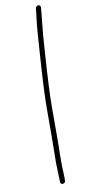

<svg xmlns="http://www.w3.org/2000/svg" viewBox="-140 -726 469 985"><g transform="rotate(-15 94.5 -234.0)"><path d="M186.8 -668 188.5 -679C189.2 -683 188.4 -686.3 186.1 -689C183.9 -691.7 180.9 -693 177.3 -693C173.6 -693 170.2 -691.7 167.1 -689C164 -686.3 162.2 -683 161.5 -679L159.8 -668C158.6 -660.7 155.9 -647.8 151.7 -629.5C147.5 -611.2 142.1 -581.3 135.5 -540L122.1 -455C102 -328.5 89.3 -235.6 83.9 -176.1C78.5 -116.7 74.2 -68.3 70.9 -31C67.7 6.3 64.3 40.3 60.8 71C57.2 101.7 55.1 127.5 54.5 148.5C53.8 169.5 53 185.3 52 196L51.3 213C50.7 216.3 51.8 219.2 54.4 221.5C57 223.8 60.2 224.8 63.9 224.5C67.7 224.2 70.9 222.7 73.7 220C76.4 217.3 77.8 214 77.7 210L79.3 194C80.8 148.9 83.5 109.1 87.4 74.7C91.4 40.2 95 4.3 98.2 -33C101.5 -70.3 105.7 -118.1 110.9 -176.4C116.2 -234.7 128.9 -327.6 149.1 -455L162.5 -540Z"/></g></svg>

Font: Proton
Style: BdIt
Weight: 500
Version: Version 1.017